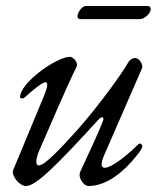

<svg xmlns="http://www.w3.org/2000/svg" viewBox="-20 -608 549 642"><path d="M248 -544H448C461 -544 484 -561 484 -578C484 -583 480 -588 475 -588H268C252 -588 239 -564 239 -553C239 -548 243 -544 248 -544ZM67 14C101 14 173 -59 312 -211C315 -214 318 -216 321 -216C325 -216 328 -212 324 -203C314 -175 276 -93 248 -33C240 -15 259 14 276 14C339 14 396 -37 434 -84C450 -103 456 -114 456 -119C456 -124 451 -128 447 -128C446 -128 445 -128 444 -127C414 -97 356 -47 330 -47C318 -47 316 -60 327 -86L455 -380C460 -391 445 -414 433 -414C425 -414 415 -411 408 -398C391 -367 314 -259 239 -174C183 -112 130 -55 110 -55C96 -55 101 -82 113 -109C153 -199 192 -294 236 -385C243 -399 224 -418 214 -418C169 -418 47 -331 47 -283C47 -280 51 -279 55 -279C57 -279 59 -279 60 -280C89 -306 121 -333 132 -333C142 -333 138 -314 129 -292L24 -39C17 -22 44 14 67 14Z"/></svg>

Font: EB Garamond
Style: Italic
Weight: 400
Italic angle: -17.2°
Designer: Georg Duffner and Octavio Pardo
Foundry: Georg Duffner
Version: Version 1.000;PS 001.000;hotconv 1.0.88;makeotf.lib2.5.64775